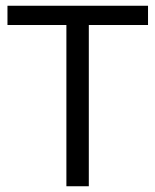

<svg xmlns="http://www.w3.org/2000/svg" viewBox="-20 -648 540 668"><path d="M289 0H211V-561H6V-628H495V-561H289Z"/></svg>

Font: Betina Sans
Style: Regular
Weight: 400
Designer: Jonathan Pinhorn (font) & Cristiano Sobral (main changes)
Version: Version 2.001;April 28, 2021;FontCreator 13.0.0.2655 32-bit;